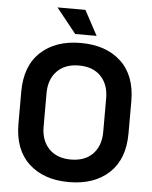

<svg xmlns="http://www.w3.org/2000/svg" viewBox="-60 -937 795 1001"><g transform="rotate(5 338.0 -437.0)"><path d="M338 14Q206 14 128 -58.5Q50 -131 50 -266V-434Q50 -569 128 -641.5Q206 -714 338 -714Q470 -714 548 -641.5Q626 -569 626 -434V-266Q626 -131 548 -58.5Q470 14 338 14ZM338 -104Q412 -104 453 -147Q494 -190 494 -262V-438Q494 -510 453 -553Q412 -596 338 -596Q265 -596 223.5 -553Q182 -510 182 -438V-262Q182 -190 223.5 -147Q265 -104 338 -104ZM304 -758 200 -888H346L416 -758Z"/></g></svg>

Font: Space Grotesk
Style: Bold
Weight: 700
Designer: Florian Karsten
Foundry: Florian Karsten
Version: Version 2.000